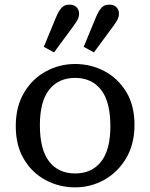

<svg xmlns="http://www.w3.org/2000/svg" viewBox="-20 -796 648 828"><path d="M304 12Q236 12 177.5 -19Q119 -50 83.5 -109Q48 -168 48 -252Q48 -336 83.5 -396Q119 -456 177.5 -488Q236 -520 304 -520Q372 -520 430.5 -489Q489 -458 524.5 -399.5Q560 -341 560 -258Q560 -175 524.5 -114.5Q489 -54 430.5 -21Q372 12 304 12ZM304 -48Q376 -48 416 -99Q456 -150 456 -252Q456 -357 416 -408.5Q376 -460 304 -460Q232 -460 192 -409Q152 -358 152 -256Q152 -151 192 -99.5Q232 -48 304 -48ZM169 -594 221 -720Q233 -749 245.5 -762.5Q258 -776 279 -776Q300 -776 310.5 -764.5Q321 -753 321 -738Q321 -723 314.5 -711Q308 -699 297 -684L213 -570ZM341 -594 393 -720Q405 -749 417.5 -762.5Q430 -776 451 -776Q472 -776 482.5 -764.5Q493 -753 493 -738Q493 -723 486.5 -711Q480 -699 469 -684L385 -570Z"/></svg>

Font: Source Serif 4 Caption
Style: Regular
Weight: 400
Designer: Frank Grießhammer
Foundry: Adobe Systems Incorporated
Version: Version 4.004;hotconv 1.0.117;makeotfexe 2.5.65602